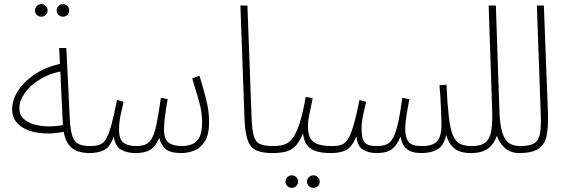

<svg xmlns="http://www.w3.org/2000/svg" viewBox="-20 -738 2731 932"><path d="M286 -657Q273 -657 264 -665.5Q255 -674 255 -687Q255 -700 264 -709Q273 -718 286 -718Q298 -718 307 -709Q316 -700 316 -687Q316 -674 307 -665.5Q298 -657 286 -657ZM181 -657Q168 -657 159 -665.5Q150 -674 150 -687Q150 -700 159 -709Q168 -718 181 -718Q193 -718 202 -709Q211 -700 211 -687Q211 -674 202 -665.5Q193 -657 181 -657Z M414 5Q385 5 359.5 -3Q334 -11 315.5 -33Q297 -55 289 -98Q225 -85 167.5 -93Q110 -101 74.5 -130Q39 -159 39 -207Q39 -253 68 -298Q97 -343 149 -377.5Q201 -412 271 -428L267 -505H302L319 -157Q322 -106 331 -78Q340 -50 360.5 -39.5Q381 -29 418 -29Q438 -29 438 -12Q438 5 414 5ZM74 -212Q74 -181 94 -162Q114 -143 145.5 -134Q177 -125 214 -124.5Q251 -124 286 -131L285 -135L273 -391Q215 -379 170 -350.5Q125 -322 99.5 -285.5Q74 -249 74 -212Z M413 5 418 -29Q445 -29 463.5 -35.5Q482 -42 495 -64Q508 -86 520.5 -131Q533 -176 548 -253L580 -244Q573 -215 565.5 -179.5Q558 -144 558 -112Q557 -63 578.5 -46Q600 -29 640 -29Q669 -29 688 -37.5Q707 -46 719.5 -70.5Q732 -95 741 -141Q750 -187 761 -263L794 -257Q787 -219 781.5 -178.5Q776 -138 776 -110Q776 -63 798 -46Q820 -29 864 -29Q886 -29 908.5 -36.5Q931 -44 946 -68.5Q961 -93 961 -144Q961 -196 945.5 -249Q930 -302 913 -357L948 -371Q965 -317 980 -258.5Q995 -200 995 -147Q995 -85 974.5 -52Q954 -19 922.5 -7Q891 5 861 5Q805 5 782.5 -16Q760 -37 753 -69Q736 -28 710.5 -11.5Q685 5 636 5Q601 5 571 -9.5Q541 -24 532 -74Q515 -25 486 -10Q457 5 413 5Z M1302 5Q1252 5 1223.5 -8.5Q1195 -22 1182.5 -57Q1170 -92 1167 -157L1147 -711H1181L1201 -172Q1203 -110 1211.5 -79.5Q1220 -49 1242 -39Q1264 -29 1307 -29Q1319 -29 1323 -24Q1327 -19 1327 -12Q1327 5 1302 5Z M1502 174Q1489 174 1479.5 165Q1470 156 1470 144Q1470 131 1479.5 122Q1489 113 1502 113Q1514 113 1523 122Q1532 131 1532 144Q1532 156 1523 165Q1514 174 1502 174ZM1397 174Q1384 174 1375 165Q1366 156 1366 144Q1366 131 1375 122Q1384 113 1397 113Q1409 113 1418 122Q1427 131 1427 144Q1427 156 1418 165Q1409 174 1397 174Z M1302 5 1307 -29Q1337 -29 1360 -36.5Q1383 -44 1401 -68Q1419 -92 1434.5 -140Q1450 -188 1464 -268L1498 -261Q1488 -212 1481.5 -182.5Q1475 -153 1475 -122Q1475 -94 1483.5 -73Q1492 -52 1517 -40.5Q1542 -29 1593 -29Q1604 -29 1608 -24Q1612 -19 1612 -12Q1612 5 1588 5Q1515 5 1485 -19Q1455 -43 1451 -92Q1435 -50 1414 -29Q1393 -8 1365.5 -1.5Q1338 5 1302 5Z M1588 5 1593 -29Q1617 -29 1634.5 -34Q1652 -39 1666.5 -59.5Q1681 -80 1695 -126Q1709 -172 1725 -253L1757 -244Q1751 -219 1743 -181.5Q1735 -144 1735 -114Q1735 -67 1749 -48Q1763 -29 1808 -29Q1835 -29 1854 -36Q1873 -43 1886.5 -66Q1900 -89 1911 -136Q1922 -183 1933 -263L1967 -257Q1964 -239 1959 -212Q1954 -185 1950.5 -158Q1947 -131 1947 -114Q1947 -70 1963 -49.5Q1979 -29 2028 -29Q2080 -29 2101.5 -52Q2123 -75 2123 -133Q2123 -156 2121.5 -191Q2120 -226 2118 -262Q2116 -298 2113 -324L2147 -327Q2152 -228 2159 -169Q2166 -110 2179 -80Q2192 -50 2214 -39.5Q2236 -29 2270 -29Q2281 -29 2285 -24Q2289 -19 2289 -12Q2289 5 2265 5Q2213 5 2185.5 -17.5Q2158 -40 2146 -83Q2133 -28 2101.5 -11.5Q2070 5 2027 5Q1978 5 1954.5 -14.5Q1931 -34 1924 -75Q1908 -34 1883 -14.5Q1858 5 1807 5Q1772 5 1744 -10Q1716 -25 1710 -76Q1688 -23 1659 -9Q1630 5 1588 5Z M2265 5 2270 -29Q2317 -29 2338.5 -48.5Q2360 -68 2365.5 -107.5Q2371 -147 2369 -205L2352 -711H2387L2404 -207Q2406 -136 2417.5 -97Q2429 -58 2450.5 -43.5Q2472 -29 2506 -29Q2525 -29 2525 -12Q2525 5 2501 5Q2459 5 2431.5 -19Q2404 -43 2392 -79Q2379 -40 2349.5 -17.5Q2320 5 2265 5Z M2501 5 2506 -29Q2553 -29 2574.5 -43.5Q2596 -58 2601.5 -91.5Q2607 -125 2605 -181L2586 -711H2620L2640 -185Q2642 -117 2632.5 -75.5Q2623 -34 2592 -14.5Q2561 5 2501 5Z"/></svg>

Font: Noto Sans Arabic Cond ExtLt
Style: Regular
Weight: 200
Width: 3
Designer: Monotype Design Team, Nadine Chahine, Nizar Qandah and Khaled Hosny
Foundry: Monotype Imaging Inc.
Version: Version 2.012; ttfautohint (v1.8.4.7-5d5b)